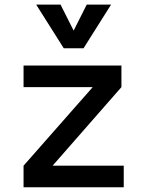

<svg xmlns="http://www.w3.org/2000/svg" viewBox="-20 -796 626 816"><path d="M151.4 -32.2 80.1 -91.8 424.8 -483.4 496.1 -425.8ZM80.1 0V-91.8H505.9V0ZM80.1 -425.8V-517.6H496.1V-425.8ZM251 -590.8 133.8 -776.4H237.3L297.9 -656.2H288.1L348.6 -776.4H452.1L335 -590.8Z"/></svg>

Font: Cascadia Code
Style: Regular
Weight: 400
Designer: Aaron Bell
Foundry: Saja Typeworks
Version: Version 2404.023